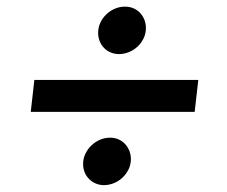

<svg xmlns="http://www.w3.org/2000/svg" viewBox="-20 -575 676 573"><path d="M571.8 -336.4 561 -241.2H71.8L82.5 -336.4ZM335.4 -413.6Q321.8 -413.6 310.3 -418.5Q298.8 -423.3 290.5 -431.9Q282.2 -440.4 277.6 -451.9Q272.9 -463.4 272.9 -476.6Q272.9 -493.2 279.5 -507.3Q286.1 -521.5 297.4 -532.2Q308.6 -543 323 -549.1Q337.4 -555.2 353 -555.2Q366.7 -555.2 378.2 -550.3Q389.6 -545.4 397.9 -536.6Q406.2 -527.8 410.9 -516.1Q415.5 -504.4 415.5 -491.2Q415.5 -475.1 408.7 -460.9Q401.9 -446.8 390.9 -436.3Q379.9 -425.8 365.2 -419.7Q350.6 -413.6 335.4 -413.6ZM290.5 -22.5Q277.3 -22.5 265.9 -27.3Q254.4 -32.2 245.8 -40.8Q237.3 -49.3 232.7 -60.8Q228 -72.3 228 -85.4Q228 -102.1 234.9 -116.2Q241.7 -130.4 252.9 -141.1Q264.2 -151.9 278.6 -158Q293 -164.1 308.6 -164.1Q322.3 -164.1 333.5 -159.2Q344.7 -154.3 353 -145.5Q361.3 -136.7 366 -125Q370.6 -113.3 370.6 -100.1Q370.6 -84 363.8 -69.8Q356.9 -55.7 345.9 -45.2Q335 -34.7 320.3 -28.6Q305.7 -22.5 290.5 -22.5Z"/></svg>

Font: Proza Libre
Style: SemiBold Italic
Weight: 600
Designer: Jasper de Waard
Foundry: Jasper de Waard
Version: Version 1.000; ttfautohint (v1.4.1.8-43bc)